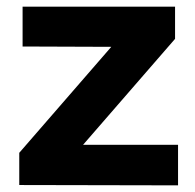

<svg xmlns="http://www.w3.org/2000/svg" viewBox="-20 -557 588 578"><path d="M48 -537H507V-440L230 -121H516V1L38 0V-97L315 -416L48 -417Z"/></svg>

Font: Montserrat SemiBold
Style: Regular
Weight: 600
Designer: Julieta Ulanovsky
Foundry: Julieta Ulanovsky
Version: Version 6.001